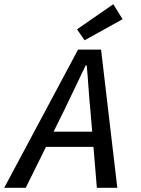

<svg xmlns="http://www.w3.org/2000/svg" viewBox="-48 -890 668 910"><path d="M259 -373 206 -266H389L380 -371Q375 -422 371.5 -474.5Q368 -527 363 -580H358Q332 -527 308.5 -476.5Q285 -426 259 -373ZM-28 0 322 -655H431L508 0H411L395 -194H170L74 0ZM353 -699 317 -751 489 -870 533 -799Z"/></svg>

Font: Source Code Pro Medium
Style: Italic
Weight: 500
Italic angle: -11°
Monospace: yes
Designer: Paul D. Hunt, Teo Tuominen
Foundry: Adobe Systems Incorporated
Version: Version 1.050;PS 1.000;hotconv 16.6.51;makeotf.lib2.5.65220